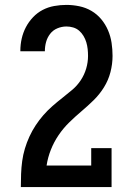

<svg xmlns="http://www.w3.org/2000/svg" viewBox="-20 -763 540 783"><path d="M65 0V-1Q65 -27 66 -53.5Q67 -80 70.5 -106Q74 -132 81.5 -157Q89 -182 100 -206Q111 -230 125.5 -252Q140 -274 157 -293.5Q174 -313 194 -330.5Q214 -348 234.5 -364Q255 -380 275 -397Q295 -414 309.5 -436Q324 -458 331.5 -483.5Q339 -509 339 -535Q339 -549 337.5 -563Q336 -577 332 -590.5Q328 -604 320.5 -616.5Q313 -629 302.5 -638Q292 -647 278.5 -651Q265 -655 251 -655Q232 -655 214 -647.5Q196 -640 184.5 -625Q173 -610 168 -592Q163 -574 163 -555Q163 -555 163 -554.5Q163 -554 163 -554H63Q63 -554 63 -554.5Q63 -555 63 -556Q63 -581 68.5 -605.5Q74 -630 85.5 -652Q97 -674 114.5 -692.5Q132 -711 154 -722.5Q176 -734 201 -738.5Q226 -743 251 -743Q277 -743 303.5 -737.5Q330 -732 353 -718.5Q376 -705 393 -684.5Q410 -664 420.5 -639.5Q431 -615 435 -588.5Q439 -562 439 -535Q439 -502 430.5 -469Q422 -436 404 -407Q386 -378 362 -354.5Q338 -331 312 -309Q286 -287 262 -263.5Q238 -240 219 -212Q200 -184 187.5 -152.5Q175 -121 170 -88H352V-159H435V0Z"/></svg>

Font: Iosevka Slab Semibold
Style: Regular
Weight: 600
Monospace: yes
Designer: Belleve Invis
Foundry: Belleve Invis
Version: Version 11.1.1; ttfautohint (v1.8.3)